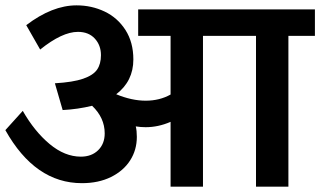

<svg xmlns="http://www.w3.org/2000/svg" viewBox="-20 -697 1196 717"><path d="M1156 -563H1057V0H936V-563H738V0H617V-242Q571 -222 524 -222Q505 -222 487 -225Q491 -209 491 -186Q491 -137 466 -98Q441 -59 394.5 -36Q348 -13 286 -13Q111 -13 0 -211L65 -283Q109 -206 165.5 -159Q222 -112 282 -112Q322 -112 346.5 -136Q371 -160 371 -199Q371 -257 324 -302Q271 -289 214 -286L185 -386Q253 -390 290.5 -403Q328 -416 342.5 -437Q357 -458 357 -491Q357 -528 334 -553Q311 -578 271 -578Q212 -578 130 -512L78 -603Q175 -677 266 -677Q322 -677 370.5 -654Q419 -631 448.5 -585Q478 -539 478 -475Q478 -394 414 -345Q472 -321 524 -321Q576 -321 617 -344V-563H496V-662H1156Z"/></svg>

Font: MartelSansBold
Style: Bold
Weight: 700
Designer: Dan Reynolds and Mathieu Réguer
Foundry: Dan Reynolds and Mathieu Réguer
Version: Version 1.002; ttfautohint (v1.1) -l 5 -r 5 -G 72 -x 0 -D la